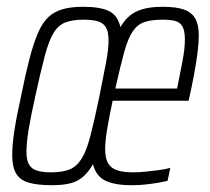

<svg xmlns="http://www.w3.org/2000/svg" viewBox="-20 -538 618 566"><path d="M133 8Q91 8 65 0.5Q39 -7 27.5 -26.5Q16 -46 16 -81Q16 -111 22.5 -153.5Q29 -196 42 -254Q55 -319 67 -365Q79 -411 92 -441Q105 -471 122.5 -487.5Q140 -504 165 -511Q190 -518 225 -518Q275 -518 301 -505.5Q327 -493 335 -458Q354 -491 383 -504.5Q412 -518 459 -518Q499 -518 522 -510Q545 -502 555.5 -483.5Q566 -465 566 -434Q566 -413 562.5 -384.5Q559 -356 552.5 -320.5Q546 -285 536 -241H312Q302 -193 296 -158Q290 -123 290 -98Q290 -72 298.5 -57Q307 -42 325.5 -36Q344 -30 373 -30Q390 -30 409.5 -32Q429 -34 448 -36.5Q467 -39 482 -43L474 -5Q462 -2 444.5 1Q427 4 407.5 6Q388 8 369 8Q318 8 290.5 -5.5Q263 -19 254 -54Q241 -31 225 -17Q209 -3 187 2.5Q165 8 133 8ZM131 -30Q164 -30 185 -38.5Q206 -47 220.5 -70Q235 -93 246.5 -137.5Q258 -182 273 -254Q285 -313 292.5 -353Q300 -393 300 -418Q300 -444 292.5 -457Q285 -470 269 -475Q253 -480 227 -480Q194 -480 173 -472Q152 -464 138 -441Q124 -418 112 -373Q100 -328 84 -254Q71 -196 64.5 -156.5Q58 -117 58 -91Q58 -66 65.5 -53Q73 -40 89 -35Q105 -30 131 -30ZM320 -277H502Q512 -326 517 -352.5Q522 -379 523.5 -394Q525 -409 525 -422Q525 -448 517.5 -460.5Q510 -473 495.5 -476.5Q481 -480 460 -480Q427 -480 406 -473Q385 -466 371 -445Q357 -424 346 -384Q335 -344 320 -277Z"/></svg>

Font: Saira ExtraCondensed ExtraLight
Style: Italic
Weight: 250
Width: 2
Italic angle: -12°
Designer: Hector Gatti with collaboration of the Omnibus-Type team
Foundry: Omnibus-Type
Version: Version 1.101